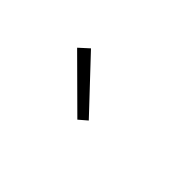

<svg xmlns="http://www.w3.org/2000/svg" viewBox="-9 -980 617 617"><g transform="rotate(45 300.0 -671.5)"><path d="M311 -575 147 -738 180 -768 339 -599Z"/></g></svg>

Font: Iosevka SS04 XLt Ex
Style: Regular
Weight: 200
Width: 7
Monospace: yes
Designer: Belleve Invis
Foundry: Belleve Invis
Version: Version 19.0.0; ttfautohint (v1.8.4)